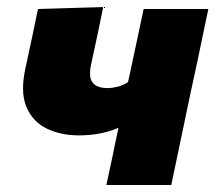

<svg xmlns="http://www.w3.org/2000/svg" viewBox="-20 -526 612 546"><path d="M282.5 0Q291 -38 299.5 -79Q307.5 -119.5 317 -162.5Q289 -151 261.8 -146Q234.5 -141 204.5 -141Q153 -141 113.2 -160.2Q73.5 -179.5 55.5 -221Q45.5 -244 45.5 -275Q45.5 -299 51.5 -328Q63.5 -385.5 72 -423.5Q80 -461.5 88 -500.5L273.5 -506Q266 -470 258.5 -433Q250.5 -395.5 239 -342.5Q236 -328.5 236 -317.5Q236 -299.5 244 -290.5Q256 -275.5 286 -275.5Q299 -275.5 314.8 -279.5Q330.5 -283.5 344 -292.5L349 -315Q362 -377 371 -418Q379.5 -458.5 388.5 -500.5H572.5Q565 -465.5 558 -431.5Q551 -397.5 542.5 -357.2Q534 -317 522.5 -264.5L512 -214.5Q499 -151.5 488.5 -102Q478 -52.5 467 0Z"/></svg>

Font: Heraclito ExtraBold
Style: Italic
Weight: 800
Italic angle: -12°
Designer: Kostas Bartsokas (font) & Cristiano Sobral (main changes)
Foundry: Kostas Bartsokas (font) & Cristiano Sobral (main changes)
Version: Version 1.00;July 8, 2020;FontCreator 13.0.0.2655 64-bit